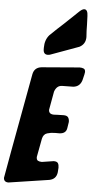

<svg xmlns="http://www.w3.org/2000/svg" viewBox="-113 -1123 567 1157"><g transform="rotate(5 170.5 -545.0)"><path d="M153 -792Q126 -792 126 -824V-834Q126 -880 152 -910Q198 -955 234 -987Q275 -1025 315 -1064Q336 -1085 349 -1085Q370 -1085 371 -1046L373 -993Q373 -957 376 -919Q376 -876 339 -857L169 -795Q161 -792 153 -792ZM-16 -5Q-44 -5 -45 -31Q-45 -37 71 -667Q79 -709 122 -714L352 -733Q366 -733 376 -728.5Q386 -724 386 -708Q386 -703 383.5 -693Q381 -683 379 -674.5Q377 -666 375 -658Q363 -618 323 -614Q280 -614 257 -613Q223 -613 210 -574Q190 -468 190 -463Q190 -436 222 -436L241 -437Q246 -438 280 -438Q300 -438 307.5 -428Q315 -418 315 -400L309 -362Q304 -329 265 -327Q262 -327 237.5 -327Q213 -327 190.5 -320Q168 -313 162 -285L141 -173Q141 -156 150 -151Q159 -146 174 -146L245 -157Q265 -157 271 -147Q277 -137 277 -120L275 -92Q270 -50 228 -42Z"/></g></svg>

Font: Bangerz
Style: Bold
Weight: 700
Designer: vernon adams
Foundry: Vernon Adams
Version: Version 2.10;February 7, 2025;FontCreator 13.0.0.2683 64-bit